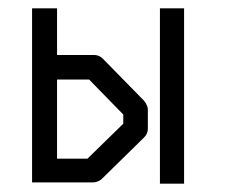

<svg xmlns="http://www.w3.org/2000/svg" viewBox="-20 -490 580 461"><path d="M57 -52V-470H117V-358H206Q218 -358 227 -349L326 -248Q335 -236 335 -227V-181Q335 -169 326 -160L223 -59Q213.5 -52 202 -52ZM117 -109H190L276 -193V-215L194 -299H117ZM364 -470H422V-49H364Z"/></svg>

Font: ibm3270
Style: Regular
Weight: 400
Monospace: yes
Version: Version 2.0.3